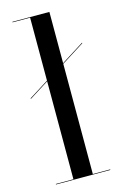

<svg xmlns="http://www.w3.org/2000/svg" viewBox="-116 -802 546 855"><g transform="rotate(-15 157.0 -375.0)"><path d="M22.5 -397V-400L307.5 -580V-577ZM202.5 -750V-2.5H282.5V0H32V-2.5H113V-747.5H32V-750Z"/></g></svg>

Font: Bodoni Moda 72pt
Style: Regular
Weight: 400
Designer: Owen Earl
Foundry: indestructible type
Version: Version 2.005